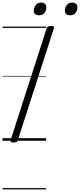

<svg xmlns="http://www.w3.org/2000/svg" viewBox="-20 -1096 623 1495"><path d="M86 14Q72 14 66 9Q60 4 63 -6L343 -875Q347 -885 354 -889.5Q361 -894 376 -894Q391 -894 397 -889.5Q403 -885 399 -874L119 -5Q116 4 109 9Q102 14 86 14ZM283 -977Q266 -977 254.5 -985.5Q243 -994 243 -1013Q243 -1036 258 -1056Q273 -1076 301 -1076Q318 -1076 329.5 -1066.5Q341 -1057 341 -1039Q341 -1015 326.5 -996Q312 -977 283 -977ZM526 -977Q508 -977 496.5 -985.5Q485 -994 485 -1013Q485 -1036 500 -1056Q515 -1076 543 -1076Q560 -1076 571.5 -1066.5Q583 -1057 583 -1039Q583 -1015 568.5 -996Q554 -977 526 -977ZM0 369H339V379H0ZM0 -20H339V0H0ZM0 -505H339V-500H0ZM0 -889H339V-879H0Z"/></svg>

Font: Playwrite HR Guides
Style: Regular
Weight: 400
Designer: Veronika Burian, José Scaglione
Foundry: TypeTogether
Version: Version 1.003